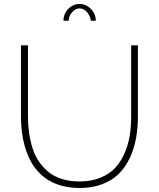

<svg xmlns="http://www.w3.org/2000/svg" viewBox="-20 -937 796 962"><path d="M324.2 -833H297.9Q297.9 -867.2 321.8 -892.1Q345.7 -917 378.9 -917Q411.1 -917 435.5 -892.1Q460 -867.2 460 -833H435.1Q432.1 -858.4 415.5 -876.7Q398.9 -895 378.9 -895Q357.9 -895 341.1 -875.7Q324.2 -856.4 324.2 -833ZM378.9 4.9Q332 4.9 292 -5.6Q252 -16.1 222.2 -34.7Q192.4 -53.2 168.7 -79.8Q145 -106.4 129.6 -137.5Q114.3 -168.5 104 -204.6Q93.8 -240.7 89.4 -277.6Q85 -314.5 85 -354V-710H120.1V-354Q120.1 -311 125.5 -272.7Q130.9 -234.4 142.3 -196.8Q153.8 -159.2 174.1 -129.2Q194.3 -99.1 221.9 -76.2Q249.5 -53.2 289.3 -40.5Q329.1 -27.8 377.9 -27.8Q437 -27.8 482.9 -46.6Q528.8 -65.4 557.4 -96.2Q585.9 -127 604.5 -170.2Q623 -213.4 630.1 -258.3Q637.2 -303.2 637.2 -354V-710H670.9V-354Q670.9 -295.4 661.6 -244.1Q652.3 -192.9 630.6 -146.2Q608.9 -99.6 575.9 -66.7Q543 -33.7 492.7 -14.4Q442.4 4.9 378.9 4.9Z"/></svg>

Font: Rawline ExtraLight
Style: Regular
Weight: 275
Designer: Matt McInerney, Pablo Impallari, Rodrigo Fuenzalida
Foundry: Matt McInerney, Pablo Impallari, Rodrigo Fuenzalida
Version: Version 4.020;PS 004.020;hotconv 1.0.88;makeotf.lib2.5.64775